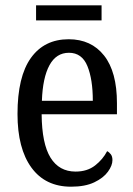

<svg xmlns="http://www.w3.org/2000/svg" viewBox="-20 -694 502 724"><path d="M248 10Q151 10 98.5 -62Q46 -134 46 -264Q46 -405 96.5 -475.5Q147 -546 239 -546Q324 -546 372.5 -484.5Q421 -423 421 -305V-263H137Q138 -152 170.5 -99.5Q203 -47 265 -47Q309 -47 338.5 -70Q368 -93 384 -124Q392 -120 398 -112Q404 -104 404 -90Q404 -70 387 -46.5Q370 -23 335.5 -6.5Q301 10 248 10ZM330 -314Q330 -395 309.5 -445Q289 -495 240 -495Q192 -495 166.5 -448Q141 -401 138 -314ZM116 -617V-674H363V-617Z"/></svg>

Font: Noto Serif Thai Condensed
Style: Regular
Weight: 400
Width: 3
Designer: Monotype Design Team
Foundry: Monotype Imaging Inc.
Version: Version 2.002; ttfautohint (v1.8.4.7-5d5b)